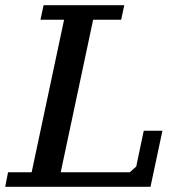

<svg xmlns="http://www.w3.org/2000/svg" viewBox="-41 -720 660 740"><path d="M115 -644H206L81 -56H-10L-21 0H539L585 -216H513L484 -78L459 -56H193L318 -644H426L438 -700H127Z"/></svg>

Font: PT Serif Caption
Style: Italic
Weight: 400
Italic angle: -12°
Designer: A.Korolkova, O.Umpeleva, V.Yefimov
Foundry: ParaType Ltd
Version: Version 1.000W OFL